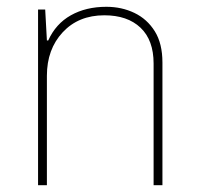

<svg xmlns="http://www.w3.org/2000/svg" viewBox="-20 -545 580 565"><path d="M92 0V-517H113L118 -426H122Q144 -475 188.5 -500Q233 -525 293 -525Q338 -525 375.5 -507Q413 -489 435.5 -453Q458 -417 458 -361V0H432V-358Q432 -427 393.5 -463.5Q355 -500 287 -500Q211 -500 164.5 -450Q118 -400 118 -322V0Z"/></svg>

Font: Noto Sans Thai UI SemCond Thin
Style: Regular
Weight: 100
Width: 4
Designer: Monotype Design Team
Foundry: Monotype Imaging Inc.
Version: Version 2.000